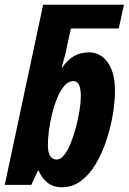

<svg xmlns="http://www.w3.org/2000/svg" viewBox="-30 -780 543 810"><path d="M231 10Q196 10 171.5 -8.5Q147 -27 133 -60H130L102 0H-10L152 -760H493L471 -660H269L251 -577Q249 -564 243 -542Q237 -520 230 -495H232Q257 -530 284 -544.5Q311 -559 345 -559Q395 -559 425 -516Q455 -473 455 -398Q455 -352 446 -297.5Q437 -243 419 -188.5Q401 -134 374.5 -89Q348 -44 312 -17Q276 10 231 10ZM209 -107Q226 -107 241 -126.5Q256 -146 268.5 -176.5Q281 -207 290.5 -243.5Q300 -280 305.5 -314.5Q311 -349 311 -374Q311 -438 280 -438Q259 -438 242 -418.5Q225 -399 212 -368Q199 -337 190 -301Q181 -265 176.5 -230Q172 -195 172 -169Q172 -107 209 -107Z"/></svg>

Font: Noto Sans ExtraCondensed ExtraBold
Style: Italic
Weight: 800
Width: 2
Italic angle: -12°
Designer: Monotype Design Team
Foundry: Monotype Imaging Inc.
Version: Version 2.013; ttfautohint (v1.8.4.7-5d5b)